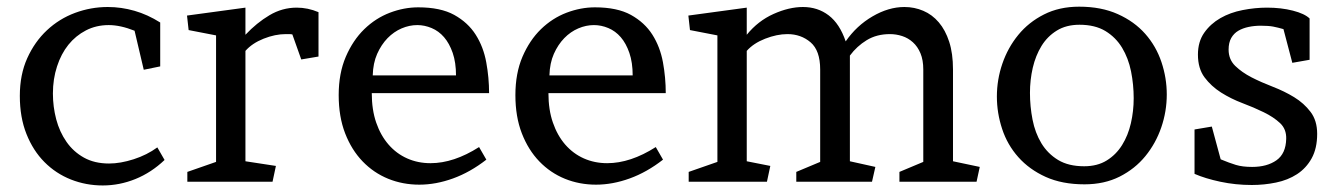

<svg xmlns="http://www.w3.org/2000/svg" viewBox="-20 -550 4045 581"><path d="M387.2 -457Q344.2 -474.1 309.1 -474.1Q271 -474.1 240 -458Q209 -441.9 187 -414.6Q165 -387.2 152.6 -349.1Q140.1 -311 140.1 -267.1Q140.1 -227.1 150.1 -189Q160.2 -150.9 181.2 -120.8Q202.1 -90.8 234.1 -73Q266.1 -55.2 310.1 -55.2Q344.2 -55.2 384.5 -68.1Q424.8 -81.1 456.1 -104L478 -65.9Q438 -27.8 389.9 -8.3Q341.8 11.2 291 11.2Q240.2 11.2 194.6 -6.8Q148.9 -24.9 114.5 -59.6Q80.1 -94.2 60.1 -144.5Q40 -194.8 40 -259.8Q40 -324.2 62.5 -374Q85 -423.8 122.1 -458.5Q159.2 -493.2 207 -511Q254.9 -528.8 306.2 -528.8Q347.2 -528.8 387 -517.3Q426.8 -505.9 464.8 -481.9V-349.1L415 -338.9Z M943.8 -378.9 891.6 -370.1 864.7 -445.8Q860.8 -446.8 854.7 -446.8Q848.6 -446.8 844.7 -446.8Q812.5 -446.8 777.6 -432.9Q742.7 -418.9 722.7 -396V-62L814.9 -47.9L804.7 0H546.9V-29.8L633.8 -60.1V-442.9L550.8 -459L545.9 -502.9L722.7 -526.9V-444.8Q756.8 -481 795.4 -503.9Q834 -526.9 877.9 -526.9Q911.6 -526.9 943.8 -513.2Z M1105 -268.1Q1105 -217.8 1118.4 -179Q1131.8 -140.1 1155.8 -112.5Q1179.7 -85 1212.2 -70.6Q1244.6 -56.2 1282.7 -56.2Q1353 -56.2 1429.7 -105L1451.7 -66.9Q1402.8 -28.8 1350.8 -10Q1298.8 8.8 1249 8.8Q1198.7 8.8 1154.8 -9Q1110.8 -26.9 1077.4 -61.5Q1043.9 -96.2 1024.4 -146.5Q1004.9 -196.8 1004.9 -262.2Q1004.9 -328.1 1026.4 -378.2Q1047.9 -428.2 1082.3 -461.7Q1116.7 -495.1 1159.7 -511.5Q1202.6 -527.8 1245.6 -527.8Q1313 -527.8 1354.5 -504.9Q1396 -481.9 1419.4 -445.1Q1442.9 -408.2 1451.4 -361.6Q1460 -314.9 1460 -268.1ZM1359.9 -321.8Q1359.9 -360.8 1349.9 -389.9Q1339.8 -418.9 1323.7 -437.5Q1307.6 -456.1 1286.1 -465.1Q1264.6 -474.1 1242.7 -474.1Q1218.8 -474.1 1195.3 -464.1Q1171.9 -454.1 1152.8 -434.6Q1133.8 -415 1121.3 -387Q1108.9 -358.9 1107.9 -321.8Z M1639.6 -268.1Q1639.6 -217.8 1653.1 -179Q1666.5 -140.1 1690.4 -112.5Q1714.4 -85 1746.8 -70.6Q1779.3 -56.2 1817.4 -56.2Q1887.7 -56.2 1964.4 -105L1986.3 -66.9Q1937.5 -28.8 1885.5 -10Q1833.5 8.8 1783.7 8.8Q1733.4 8.8 1689.5 -9Q1645.5 -26.9 1612.1 -61.5Q1578.6 -96.2 1559.1 -146.5Q1539.6 -196.8 1539.6 -262.2Q1539.6 -328.1 1561 -378.2Q1582.5 -428.2 1616.9 -461.7Q1651.4 -495.1 1694.3 -511.5Q1737.3 -527.8 1780.3 -527.8Q1847.7 -527.8 1889.2 -504.9Q1930.7 -481.9 1954.1 -445.1Q1977.5 -408.2 1986.1 -361.6Q1994.6 -314.9 1994.6 -268.1ZM1894.5 -321.8Q1894.5 -360.8 1884.5 -389.9Q1874.5 -418.9 1858.4 -437.5Q1842.3 -456.1 1820.8 -465.1Q1799.3 -474.1 1777.3 -474.1Q1753.4 -474.1 1730 -464.1Q1706.5 -454.1 1687.5 -434.6Q1668.5 -415 1656 -387Q1643.6 -358.9 1642.6 -321.8Z M2628.9 -44.9 2618.7 0H2389.6V-29.8L2461.9 -60.1V-339.8Q2461.9 -397 2432.9 -421.9Q2403.8 -446.8 2362.8 -446.8Q2331.1 -446.8 2295.4 -432.9Q2259.8 -418.9 2239.7 -396V-62L2311 -47.9L2300.8 0H2064V-29.8L2150.9 -60.1V-442.9L2067.9 -459L2063 -502.9L2239.7 -526.9V-444.8Q2273.9 -486.8 2320.8 -507.8Q2367.7 -528.8 2409.7 -528.8Q2454.6 -528.8 2487.8 -503.4Q2521 -478 2539.1 -424.8Q2571.8 -472.2 2620.4 -500.5Q2668.9 -528.8 2716.8 -528.8Q2747.1 -528.8 2773.9 -517.3Q2800.8 -505.9 2820.8 -482.4Q2840.8 -459 2852.3 -423.6Q2863.8 -388.2 2863.8 -339.8V-62L2944.8 -44.9L2935.1 0H2701.7V-29.8L2773.9 -60.1V-339.8Q2773.9 -368.2 2765.4 -388.7Q2756.8 -409.2 2742.4 -422.1Q2728 -435.1 2710 -440.9Q2691.9 -446.8 2672.9 -446.8Q2632.8 -446.8 2602.8 -428.5Q2572.8 -410.2 2551.8 -381.8V-62Z M3260.7 -46.9Q3300.8 -46.9 3329.1 -64.5Q3357.4 -82 3375.5 -111.1Q3393.6 -140.1 3402.1 -177Q3410.6 -213.9 3410.6 -252.9Q3410.6 -293.9 3402.6 -334Q3394.5 -374 3375.5 -405.5Q3356.4 -437 3325 -456.1Q3293.5 -475.1 3246.6 -475.1Q3206.5 -475.1 3178 -457.5Q3149.4 -439.9 3131.6 -410.9Q3113.8 -381.8 3105.2 -345Q3096.7 -308.1 3096.7 -269Q3096.7 -228 3104.5 -188Q3112.3 -147.9 3131.3 -116.5Q3150.4 -85 3181.9 -65.9Q3213.4 -46.9 3260.7 -46.9ZM3245.6 -529.8Q3312.5 -529.8 3362.5 -507.3Q3412.6 -484.9 3445.6 -447.5Q3478.5 -410.2 3494.6 -362.1Q3510.7 -314 3510.7 -264.2Q3510.7 -212.9 3494.1 -164.6Q3477.5 -116.2 3446 -77.6Q3414.6 -39.1 3368.2 -15.6Q3321.8 7.8 3261.7 7.8Q3194.3 7.8 3144.5 -14.6Q3094.7 -37.1 3061.5 -74.5Q3028.3 -111.8 3012.5 -159.9Q2996.6 -208 2996.6 -257.8Q2996.6 -309.1 3013.2 -357.4Q3029.8 -405.8 3061.3 -444.3Q3092.8 -482.9 3139.2 -506.3Q3185.5 -529.8 3245.6 -529.8Z M3594.7 -158.2 3647 -167 3673.8 -67.9Q3699.7 -57.1 3719.7 -51Q3739.7 -44.9 3769 -44.9Q3814 -44.9 3842.5 -64.9Q3871.1 -85 3872.1 -129.9Q3873 -159.2 3853.5 -177.5Q3834 -195.8 3804 -210.4Q3773.9 -225.1 3739.5 -238Q3705.1 -251 3675 -270Q3645 -289.1 3625 -315.9Q3605 -342.8 3605 -384.8Q3605 -423.8 3624 -450.9Q3643.1 -478 3672.9 -495.1Q3702.6 -512.2 3740.2 -519.5Q3777.8 -526.9 3814 -526.9Q3856.9 -526.9 3892.3 -517.8Q3927.7 -508.8 3942.9 -494.1V-369.1L3890.6 -359.9L3863.8 -461.9Q3846.7 -466.8 3832.8 -469.5Q3818.8 -472.2 3794.9 -472.2Q3775.9 -472.2 3758.3 -468.5Q3740.7 -464.8 3727.3 -457Q3713.9 -449.2 3705.8 -435.1Q3697.8 -420.9 3697.8 -399.9Q3697.8 -370.1 3717.8 -350.6Q3737.8 -331.1 3767.3 -315.9Q3796.9 -300.8 3831.8 -287.4Q3866.7 -273.9 3896.2 -255.9Q3925.8 -237.8 3945.8 -211.4Q3965.8 -185.1 3965.8 -145Q3965.8 -101.1 3949.2 -71Q3932.6 -41 3904.8 -22.9Q3877 -4.9 3841.3 2.4Q3805.7 9.8 3768.1 9.8Q3718.8 9.8 3672.9 0Q3627 -9.8 3594.7 -23.9Z"/></svg>

Font: Brawler
Style: Regular
Weight: 400
Version: Version 1.000